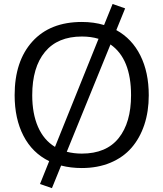

<svg xmlns="http://www.w3.org/2000/svg" viewBox="-20 -847 834 980"><path d="M245.1 113.3 184.1 92.3 231 -24.4Q145 -66.4 99.9 -153.6Q54.7 -240.7 54.7 -361.3Q54.7 -534.7 145 -634.8Q235.4 -734.9 397.9 -734.9Q459 -734.9 511.2 -719.2L554.7 -826.7L618.7 -804.2L573.7 -693.4Q653.8 -649.4 696.5 -563.7Q739.3 -478 739.3 -360.8Q739.3 -278.3 716.6 -210Q693.8 -141.6 651.1 -92.5Q608.4 -43.5 543.5 -16.4Q478.5 10.7 397.5 10.7Q341.3 10.7 292 -2ZM482.9 -648.9Q444.8 -660.6 397.9 -660.6Q274.4 -660.6 209.5 -582Q144.5 -503.4 144.5 -360.8Q144.5 -267.6 173.8 -200Q203.1 -132.3 260.7 -97.2ZM543.9 -620.1 320.8 -72.3Q357.9 -63 397.5 -63Q522.5 -63 585.7 -142.1Q648.9 -221.2 648.9 -360.8Q648.9 -547.4 543.9 -620.1Z"/></svg>

Font: Oxygen
Style: Regular
Weight: 400
Designer: Vernon Adams
Foundry: Vernon Adams
Version: Version Release 0.2.3 webfont; ttfautohint (v0.93.3-1d66) -l